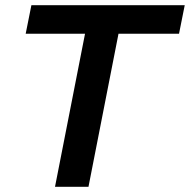

<svg xmlns="http://www.w3.org/2000/svg" viewBox="-20 -720 732 740"><path d="M192 0 314 -622 339 -590H79L101 -700H692L670 -590H406L443 -622L321 0Z"/></svg>

Font: MOST Montserrat SemiBold
Style: Italic
Weight: 600
Italic angle: -11.3°
Designer: Julieta Ulanovsky
Foundry: Julieta Ulanovsky
Version: Version 8.000;March 11, 2024;FontCreator 15.0.0.2926 64-bit